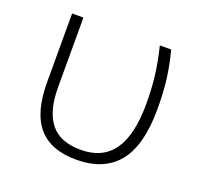

<svg xmlns="http://www.w3.org/2000/svg" viewBox="-100 -642 795 763"><g transform="rotate(20 297.5 -260.5)"><path d="M293.9 9.8Q187 9.8 134 -51.3Q81.1 -112.3 81.1 -240.2V-530.8H128.9V-234.9Q128.9 -136.7 169.2 -85Q209.5 -33.2 297.9 -33.2Q390.1 -33.2 435.5 -97.7Q481 -162.1 481 -294.9Q481 -356.9 474.6 -410.6Q468.3 -464.4 452.1 -530.8H500Q515.1 -474.1 522.5 -417.7Q529.8 -361.3 529.8 -291Q529.8 -135.7 470.5 -63Q411.1 9.8 293.9 9.8Z"/></g></svg>

Font: JBL Sans
Style: Light
Weight: 300
Version: Version 1.10